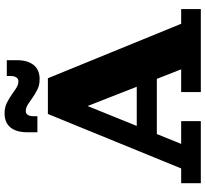

<svg xmlns="http://www.w3.org/2000/svg" viewBox="-50 -870 919 860"><g transform="rotate(-90 410.0 -439.5)"><path d="M20 0V-88H86L330 -685H490L734 -88H800V0H428V-88H530L337 -580H395L196 -88H298V0ZM207 -197V-287H524V-197ZM486 -722Q459 -722 438.5 -732.5Q418 -743 398 -757L381 -769L421 -844L438 -832Q448 -825 457 -821Q466 -817 476 -817Q487 -817 493.5 -826Q500 -835 500 -852V-869H571V-825Q571 -776 549.5 -749Q528 -722 486 -722ZM248 -776Q248 -826 269.5 -852.5Q291 -879 333 -879Q360 -879 380.5 -868.5Q401 -858 421 -844L438 -832L398 -757L381 -769Q371 -776 362.5 -780Q354 -784 343 -784Q332 -784 326 -775Q320 -766 320 -749V-732H248Z"/></g></svg>

Font: Montagu Slab 144pt
Style: Bold
Weight: 700
Designer: Florian Karsten
Foundry: Florian Karsten
Version: Version 1.000